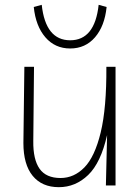

<svg xmlns="http://www.w3.org/2000/svg" viewBox="-20 -769 581 796"><path d="M224 7Q154 7 115.5 -40Q77 -87 77 -176L81 -492H121L118 -184Q117 -108 144 -69.5Q171 -31 231 -31Q287 -31 330 -75Q373 -119 397.5 -220Q422 -321 421 -492H459V0H419L424 -209Q398 -94 345.5 -43.5Q293 7 224 7ZM389 -749 422 -740Q414 -661 374 -614.5Q334 -568 271 -568Q208 -568 168 -614.5Q128 -661 120 -740L153 -749Q169 -602 271 -602Q373 -602 389 -749Z"/></svg>

Font: Livvic ExtraLight
Style: Regular
Weight: 275
Designer: Jacques Le Bailly, Baron von Fonthausen
Version: Version 1.001; ttfautohint (v1.8.2)